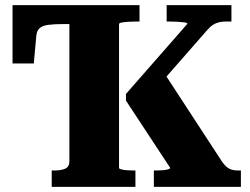

<svg xmlns="http://www.w3.org/2000/svg" viewBox="-20 -730 976 750"><path d="M581 0V-64H589Q602 -64 615 -65Q628 -66 636.5 -68.5Q645 -71 645 -74L472 -337V-363L712 -637Q712 -641 701 -642.5Q690 -644 673.5 -645Q657 -646 641 -646H631V-710H884V-646H865Q848 -646 835.5 -643Q823 -640 812 -633Q801 -626 789 -612L570 -362L614 -456L849 -96Q858 -84 866.5 -77Q875 -70 885.5 -67Q896 -64 911 -64H921V0ZM182 0V-64H192Q218 -64 234.5 -71Q251 -78 251 -100V-636H229Q192 -636 169 -633Q146 -630 135 -620Q124 -610 122 -592L112 -482H29V-710H525V-646H515Q498 -646 482 -645Q466 -644 455.5 -642Q445 -640 445 -636V-74Q445 -71 453.5 -68.5Q462 -66 475 -65Q488 -64 501 -64H509V0Z"/></svg>

Font: Roboto Serif 36pt
Style: Bold
Weight: 700
Version: Version 1.008